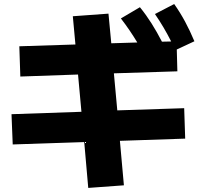

<svg xmlns="http://www.w3.org/2000/svg" viewBox="-20 -836 978 936"><path d="M410.2 80.1 584 67.4 564.5 -149.4 882.8 -160.2 877.9 -308.6 551.8 -297.9 535.2 -478.5 844.7 -488.3 841.8 -594.7 927.7 -634.8C898.4 -704.1 869.1 -759.8 829.1 -816.4L735.4 -767.6C765.6 -723.6 790 -682.1 814.5 -633.8L769.5 -632.8C736.8 -695.8 703.6 -750 662.1 -800.8L569.3 -746.1C599.6 -707 624.5 -669.9 649.4 -628.9L522.5 -625L508.8 -769.5L335 -756.8L347.7 -619.1L74.2 -610.4L79.1 -462.9L360.4 -472.7L377 -291L36.1 -279.3L42 -131.8L390.6 -143.6Z"/></svg>

Font: Pretendard Black
Style: Regular
Weight: 900
Designer: Base glyphs from Inter by Rasmus Andersson; Hangeul glyphs from Noto Sans CJK(Source Han Sans) by Jang Soo-young and Kan
Foundry: Kil Hyung-jin
Version: Version 1.309;Glyphs 3.2 (3225)